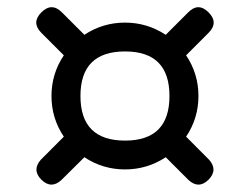

<svg xmlns="http://www.w3.org/2000/svg" viewBox="-20 -620 690 530"><path d="M202.1 -355Q202.1 -231.9 325.2 -231.9Q447.8 -231.9 447.8 -355Q447.8 -478 325.2 -478Q202.1 -478 202.1 -355ZM557.1 -179.2Q569.3 -165.5 569.3 -151.9Q569.3 -137.7 555.7 -124Q542 -110.4 527.8 -110.4Q514.2 -110.4 500.5 -123L437.5 -186Q386.2 -152.3 325.2 -152.3Q263.7 -152.3 212.9 -186L149.4 -123Q135.7 -110.4 122.1 -110.4Q107.9 -110.4 94.2 -124Q80.6 -137.7 80.6 -151.9Q80.6 -165.5 92.8 -179.2L156.2 -242.7Q122.1 -293.5 122.1 -355Q122.1 -416.5 156.2 -467.3L94.2 -529.3Q80.1 -543.5 80.1 -557.6Q80.1 -571.8 94.2 -585.9Q108.4 -600.1 122.6 -600.1Q136.7 -600.1 150.9 -585.9L212.9 -523.9Q263.7 -557.6 325.2 -557.6Q386.2 -557.6 437.5 -523.9L499.5 -585.9Q513.7 -600.1 527.3 -600.1Q541.5 -600.1 555.7 -585.9Q569.8 -571.8 569.8 -557.6Q569.8 -543.5 555.7 -529.3L493.7 -467.3Q527.8 -416.5 527.8 -355Q527.8 -293.5 493.7 -242.7Z"/></svg>

Font: inglobal
Style: Bold
Weight: 700
Designer: Andrey Kochetov, Denis Davydov, Evgeny Yurtaev
Foundry: inglobal.ru
Version: Version 1.00 September 25, 2014, initial release